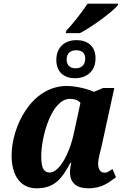

<svg xmlns="http://www.w3.org/2000/svg" viewBox="-20 -1013 681 1043"><path d="M337 -833H414C482 -868 592 -950 619 -983L622 -993H456C427 -949 376 -884 340 -846ZM387 -588C449 -588 499 -624 499 -697C499 -763 454 -795 396 -795C334 -795 286 -759 286 -687C286 -620 330 -588 387 -588ZM390 -642C364 -642 342 -656 342 -689C342 -727 366 -740 394 -740C421 -740 443 -728 443 -695C443 -657 419 -642 390 -642ZM178 10C275 10 315 -40 362 -128H367C362 -107 360 -92 360 -78C360 -17 399 10 459 10C539 10 575 -26 610 -50L591 -95C573 -84 566 -75 548 -75C527 -75 513 -91 513 -125C513 -149 529 -206 533 -224L601 -535H540L490 -514C460 -529 393 -546 343 -546C150 -546 43 -324 43 -168C43 -60 91 10 178 10ZM251 -76C224 -76 204 -89 204 -164C204 -271 260 -476 360 -476C382 -476 405 -470 417 -454L382 -293C358 -176 301 -76 251 -76Z"/></svg>

Font: Noto Serif SemiCondensed Extra
Style: Italic
Weight: 800
Width: 4
Italic angle: -12°
Designer: Monotype Design Team
Foundry: Monotype Imaging Inc.
Version: Version 1.901